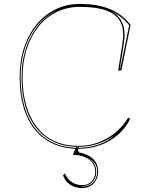

<svg xmlns="http://www.w3.org/2000/svg" viewBox="-20 -743 765 978"><path d="M643 -137Q619 -89 579 -55Q539 -21 488.5 -3Q438 15 379 15Q309 15 253.5 -9.5Q198 -34 159 -81.5Q120 -129 100 -196.5Q80 -264 80 -350Q80 -432 102.5 -500Q125 -568 166 -618Q207 -668 263.5 -695.5Q320 -723 387 -723Q446 -723 494 -711.5Q542 -700 580 -676Q618 -652 645 -616L598 -384H582L604 -525Q614 -589 594.5 -629Q575 -669 524 -688.5Q473 -708 387 -708Q323 -708 269 -682Q215 -656 176.5 -608Q138 -560 116.5 -494.5Q95 -429 95 -350Q95 -268 114.5 -203Q134 -138 170.5 -92.5Q207 -47 259.5 -23.5Q312 0 379 0Q458 0 525 -38Q592 -76 633 -144ZM288 -698Q226 -675 180 -625Q134 -575 109.5 -504.5Q85 -434 85 -350Q85 -265 105 -198Q125 -131 163 -84.5Q201 -38 255.5 -14Q310 10 379 10Q433 10 481.5 -6.5Q530 -23 565 -54Q526 -26 478 -10.5Q430 5 379 5Q311 5 257.5 -19Q204 -43 166.5 -89Q129 -135 109.5 -200.5Q90 -266 90 -350Q90 -433 114 -502.5Q138 -572 182.5 -623Q227 -674 288 -698ZM611 -524 590 -391H592L638 -614Q619 -638 595 -656.5Q571 -675 543 -688Q630 -644 611 -524ZM399 215Q364 215 338 198Q312 181 301 150L311 140Q322 168 345 184Q368 200 399 200Q419 200 433.5 191.5Q448 183 456.5 167Q465 151 465 131Q465 113 457.5 98Q450 83 435.5 71Q421 59 399.5 52.5Q378 46 351 46L367 7H382L376 23L384 34Q415 40 436.5 53Q458 66 469 85.5Q480 105 480 131Q480 155 469.5 174Q459 193 441 204Q423 215 399 215ZM399 208Q433 208 454 186.5Q475 165 475 131Q475 114 469.5 101Q464 88 452.5 78Q441 68 424 62Q447 72 458.5 89.5Q470 107 470 131Q470 154 460 171.5Q450 189 431.5 198Q413 207 389 207Q390 208 392.5 208Q395 208 399 208Z"/></svg>

Font: Kalnia Glaze Thin Thin
Style: Regular
Weight: 250
Version: Version 1.110